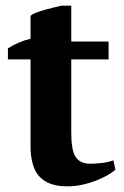

<svg xmlns="http://www.w3.org/2000/svg" viewBox="-20 -647 439 679"><path d="M8 -476Q46 -500 88 -510V-591Q94 -597 108.5 -602.5Q123 -608 139.5 -612.5Q156 -617 172 -621Q188 -625 198 -627H232V-500H364V-437H232V-178Q232 -116 247.5 -92Q263 -68 299 -68Q317 -68 339.5 -70.5Q362 -73 381 -80L388 -47Q379 -38 361.5 -28Q344 -18 321.5 -9Q299 0 272.5 6Q246 12 217 12Q152 12 120 -22Q88 -56 88 -132V-437H8Z"/></svg>

Font: PT Serif
Style: Bold
Weight: 700
Designer: A.Korolkova, O.Umpeleva, V.Yefimov
Foundry: ParaType Ltd
Version: Version 1.000W OFL; ttfautohint (v1.6)